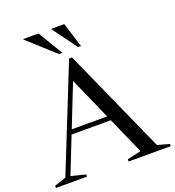

<svg xmlns="http://www.w3.org/2000/svg" viewBox="-173 -1062 1081 1188"><g transform="rotate(-20 368.0 -467.5)"><path d="M668.5 -36 746.5 -14.5V0H469V-14.5L560 -35L453 -277.5H194.5L100 -38.5L195 -14.5V0H-9.5V-14.5L67 -40L172 -302.5V-307.5H174L341 -725H360ZM206.5 -307.5H439.5L316.5 -586ZM314 -772H291.5L116 -931V-935H216ZM436.5 -772H417.5L301 -931V-935H385.5Z"/></g></svg>

Font: Newsreader Display
Style: Regular
Weight: 400
Designer: Hugues Gentile
Foundry: Production Type
Version: Version 1.001